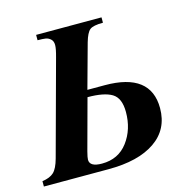

<svg xmlns="http://www.w3.org/2000/svg" viewBox="-119 -767 855 865"><g transform="rotate(-15 308.5 -334.5)"><path d="M283 -370H364Q578 -370 578 -206Q578 -107 500 -53.5Q422 0 283 0H-19V-25Q17 -30 35 -47Q53 -64 65 -108L184 -546Q195 -585 195 -603Q195 -621 184.5 -630.5Q174 -640 161 -642Q148 -644 124 -644V-669H429V-644Q383 -644 367.5 -631.5Q352 -619 340 -577ZM275 -338 211 -102Q204 -75 204 -65Q204 -32 261 -32Q338 -32 381.5 -90Q425 -148 425 -229Q425 -294 388.5 -316Q352 -338 275 -338Z"/></g></svg>

Font: STIX MathJax Alphabets
Style: Bold Italic
Weight: 700
Italic angle: -16.33°
Designer: MicroPress Inc., with final additions and corrections provided by Coen Hoffman, Elsevier (retired)
Version: Version 1.1.1